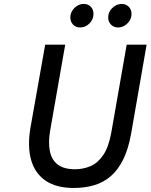

<svg xmlns="http://www.w3.org/2000/svg" viewBox="-20 -922 748 954"><path d="M347 12Q258.5 12 205.2 -25.2Q152 -62.5 133.8 -130.2Q115.5 -198 132 -291L204.5 -700H304L229.5 -275Q219 -214.5 227.8 -171Q236.5 -127.5 267.2 -104.2Q298 -81 352.5 -81Q393.5 -81 429.8 -96.5Q466 -112 493 -151.5Q520 -191 533 -263.5L609.5 -700H708.5L631.5 -258Q618 -182 592.5 -130.2Q567 -78.5 530.8 -47Q494.5 -15.5 448 -1.8Q401.5 12 347 12ZM567 -785.5Q545 -785.5 531.2 -800Q517.5 -814.5 517.5 -835Q517.5 -863 538.5 -882.8Q559.5 -902.5 584.5 -902.5Q606.5 -902.5 620 -888.2Q633.5 -874 633.5 -853Q633.5 -834.5 624 -819.2Q614.5 -804 599 -794.8Q583.5 -785.5 567 -785.5ZM378 -785.5Q356 -785.5 342.8 -800Q329.5 -814.5 329.5 -835Q329.5 -853.5 339 -868.8Q348.5 -884 363.8 -893.2Q379 -902.5 395.5 -902.5Q418.5 -902.5 431.5 -888.2Q444.5 -874 444.5 -853Q444.5 -825 424.2 -805.2Q404 -785.5 378 -785.5Z"/></svg>

Font: Overpass Medium
Style: Italic
Weight: 500
Italic angle: -10°
Designer: Delve Withrington, Dave Bailey, Thomas Jockin
Foundry: Delve Fonts LLC
Version: Version 4.000